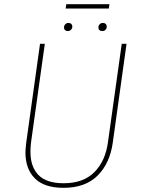

<svg xmlns="http://www.w3.org/2000/svg" viewBox="-20 -891 681 921"><path d="M521 -207Q507 -107 448 -48.5Q389 10 285 10Q192 10 147 -35.5Q102 -81 102 -160Q102 -174 106 -208L172 -681H195L129 -209Q126 -185 126 -163Q126 -91 164.5 -51.5Q203 -12 285 -12Q380 -12 433 -65.5Q486 -119 498 -210L564 -681H587ZM287 -759Q287 -768 293 -774.5Q299 -781 308 -781Q317 -781 322 -776Q327 -771 327 -763Q327 -755 320.5 -748.5Q314 -742 305 -742Q297 -742 292 -746.5Q287 -751 287 -759ZM452 -759Q452 -768 458 -774.5Q464 -781 474 -781Q482 -781 487 -776Q492 -771 492 -763Q492 -754 486 -748Q480 -742 470 -742Q462 -742 457 -746.5Q452 -751 452 -759ZM502 -850H295L298 -871H505Z"/></svg>

Font: Fira Sans Thin
Style: Italic
Weight: 250
Italic angle: -8°
Designer: Carrois Corporate & Edenspiekermann AG
Foundry: Carrois Corporate GbR & Edenspiekermann AG
Version: Version 4.203